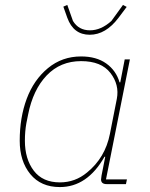

<svg xmlns="http://www.w3.org/2000/svg" viewBox="-20 -747 607 779"><path d="M344 -606Q278 -606 253 -675L237 -720L253 -727L276 -662Q299 -624 345 -624Q390 -624 432 -662L479 -727L494 -719L461 -675Q409 -606 344 -606ZM491 0H413Q390 0 390 -19Q390 -23 392 -35L407 -111H404Q334 12 223 12Q146 12 103 -40.5Q60 -93 60 -176Q60 -270 88.5 -346.5Q117 -423 174.5 -470.5Q232 -518 309 -518Q371 -518 411 -489.5Q451 -461 465 -413H468L486 -506H507L410 -19H495ZM223 -7Q285 -7 333 -47Q407 -107 426 -204L454 -346Q465 -403 428 -451Q391 -499 309 -499Q225 -499 169.5 -441Q114 -383 94 -282L87 -247Q81 -214 81 -176Q81 -102 117 -54.5Q153 -7 223 -7Z"/></svg>

Font: IBM Plex Sans Thin
Style: Italic
Weight: 100
Italic angle: -11.31°
Designer: Mike Abbink, Paul van der Laan, Pieter van Rosmalen
Foundry: Bold Monday
Version: Version 3.0